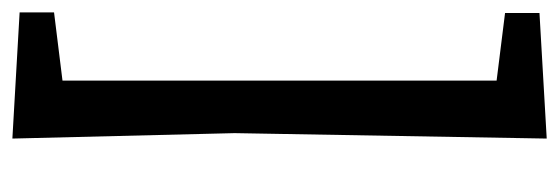

<svg xmlns="http://www.w3.org/2000/svg" viewBox="-324 -458 925 318"><g transform="rotate(90 139.0 -298.5)"><path d="M209 144 0 132V75L113 61V-658L1 -672V-729L209 -741L200 -224Z"/></g></svg>

Font: Acme
Style: Regular
Weight: 400
Designer: Juan Pablo del Peral
Foundry: Juan Pablo del Peral
Version: Version 1.002